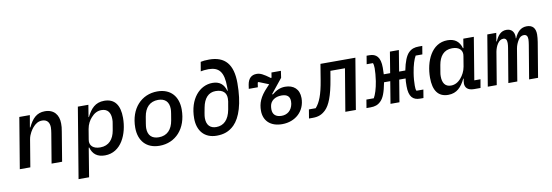

<svg xmlns="http://www.w3.org/2000/svg" viewBox="-65 -1237 5530 1922"><g transform="rotate(-10 2700.0 -276.0)"><path d="M152 0 198 -276C207 -331 239 -373 252 -389C279 -421 309 -441 349 -441C402 -441 424 -405 424 -358C424 -341 421 -319 418 -300L368 0H475L524 -296C531 -331 532 -355 532 -379C532 -467 484 -528 392 -528C308 -528 261 -477 222 -394H217L238 -516H131L45 0Z M607 200H714L762 -93H767C786 -25 831 12 910 12C1075 12 1152 -163 1152 -328C1152 -456 1102 -528 995 -528C904 -528 857 -474 817 -394H813L833 -516H726ZM877 -75C805 -75 774 -111 774 -154C774 -160 775 -166 776 -173L793 -276C801 -324 823 -362 846 -387C877 -423 912 -441 952 -441C1016 -441 1044 -398 1044 -333C1044 -318 1043 -302 1040 -290L1028 -219C1013 -135 966 -75 877 -75Z M1465 12C1626 12 1745 -112 1745 -308C1745 -440 1670 -528 1535 -528C1374 -528 1255 -404 1255 -208C1255 -76 1330 12 1465 12ZM1472 -73C1404 -73 1362 -109 1362 -185C1362 -197 1364 -213 1367 -232L1378 -298C1393 -389 1444 -443 1528 -443C1596 -443 1638 -407 1638 -331C1638 -319 1636 -303 1633 -284L1622 -218C1607 -127 1556 -73 1472 -73Z M2046 12C2114 12 2173 -6 2225 -58C2293 -126 2340 -263 2340 -471C2340 -662 2262 -752 2101 -752C2066 -752 2034 -749 2015 -744L1999 -650C2018 -654 2043 -658 2078 -658C2185 -658 2232 -603 2232 -451V-413H2227C2208 -480 2166 -516 2094 -516C1963 -516 1852 -396 1852 -197C1852 -73 1920 12 2046 12ZM2056 -74C1996 -74 1958 -109 1958 -182C1958 -197 1960 -210 1964 -234L1974 -287C1991 -379 2038 -430 2110 -430C2189 -430 2219 -390 2219 -337C2219 -316 2216 -295 2212 -278L2203 -226C2184 -123 2131 -74 2056 -74Z M2711 12C2847 12 2946 -80 2946 -212C2946 -304 2888 -352 2803 -352C2754 -352 2712 -333 2669 -297L2663 -302L2780 -447L2790 -516H2694L2686 -466L2680 -462C2611 -513 2581 -528 2544 -528C2493 -528 2459 -499 2448 -435L2442 -394H2534L2541 -440L2549 -445L2651 -404L2624 -375C2547 -295 2524 -231 2524 -157C2524 -57 2590 12 2711 12ZM2720 -71C2659 -71 2629 -102 2629 -153C2629 -164 2630 -176 2632 -187C2640 -236 2684 -272 2753 -272C2809 -272 2837 -248 2837 -199C2837 -192 2836 -184 2835 -173C2823 -105 2776 -71 2720 -71Z M2984 3H3023C3082 3 3119 -14 3156 -50C3199 -93 3236 -177 3265 -353L3278 -430H3426L3354 0H3461L3547 -516H3192L3165 -352C3142 -212 3112 -136 3068 -87H2999Z M3569 0H3610C3654 0 3686 -10 3715 -39C3747 -70 3767 -121 3787 -224H3850L3813 0H3904L3941 -224H4006C4003 -207 4002 -177 4002 -146C4002 -37 4043 0 4114 0H4148L4162 -84H4092C4085 -95 4084 -118 4084 -137C4084 -173 4087 -218 4095 -266C4107 -342 4126 -400 4145 -432H4213L4227 -516H4192C4148 -516 4116 -506 4087 -477C4057 -447 4034 -389 4017 -303H3954L3989 -516H3898L3863 -303H3798C3799 -323 3800 -343 3800 -370C3800 -479 3758 -516 3689 -516H3661L3647 -432H3711C3716 -421 3719 -398 3719 -379C3719 -343 3715 -298 3708 -250C3696 -174 3677 -116 3658 -84H3583Z M4399 12C4487 12 4535 -42 4574 -122H4578L4574 -96C4573 -88 4572 -81 4572 -74C4572 -35 4594 0 4663 0H4728L4743 -86H4680L4751 -516H4644L4629 -423H4624C4605 -491 4560 -528 4484 -528C4321 -528 4248 -353 4248 -188C4248 -60 4296 12 4399 12ZM4442 -75C4382 -75 4356 -118 4356 -183C4356 -198 4357 -214 4360 -226L4372 -297C4387 -381 4430 -441 4517 -441C4588 -441 4617 -404 4617 -363C4617 -356 4616 -350 4615 -343L4598 -240C4590 -192 4567 -154 4546 -129C4516 -93 4481 -75 4442 -75Z M4893 0 4948 -330C4953 -355 4962 -384 4979 -409C4996 -434 5015 -446 5038 -446C5062 -446 5074 -429 5074 -396C5074 -381 5072 -365 5069 -346L5011 0H5102L5156 -325C5161 -356 5174 -385 5189 -409C5204 -434 5223 -446 5246 -446C5272 -446 5285 -430 5285 -397C5285 -384 5282 -360 5279 -341L5222 0H5313L5372 -354C5376 -378 5379 -410 5379 -430C5379 -494 5349 -528 5290 -528C5229 -528 5191 -488 5166 -428H5162C5163 -433 5163 -438 5163 -443C5163 -490 5139 -528 5083 -528C5027 -528 4994 -487 4970 -431H4965L4979 -516H4888L4802 0Z"/></g></svg>

Font: IBM Mono Medium
Style: Italic
Weight: 500
Italic angle: -9°
Monospace: yes
Designer: Mike Abbink, Paul van der Laan, Pieter van Rosmalen
Foundry: Bold Monday
Version: Version 2.3